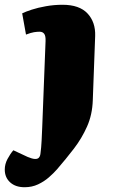

<svg xmlns="http://www.w3.org/2000/svg" viewBox="-89 -556 472 805"><path d="M300 -135Q298 -75 276 -25.5Q254 24 221 67Q188 110 150 154Q136 170 116 187.5Q96 205 70.5 217Q45 229 14 229Q-24 229 -46.5 208.5Q-69 188 -69 155Q-69 132 -57.5 110.5Q-46 89 -33 74L27 102Q46 110 57.5 110.5Q69 111 74.5 104.5Q80 98 81 85Q84 63 85.5 33Q87 3 88 -22L102 -383Q103 -405 96.5 -414Q90 -423 77 -423Q66 -423 53.5 -421Q41 -419 20 -411L4 -500Q18 -507 44 -515.5Q70 -524 104 -530Q138 -536 173 -536Q244 -536 278 -499.5Q312 -463 310 -405Z"/></svg>

Font: Literata 18pt Black
Style: Italic
Weight: 900
Italic angle: -2°
Designer: Latin by Veronika Burian and Jose Scaglione. Greek by Irene Vlachou. Cyrillic by Vera Evstafieva
Foundry: TypeTogether
Version: Version 3.103;gftools[0.9.29]